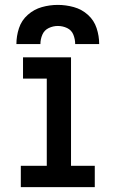

<svg xmlns="http://www.w3.org/2000/svg" viewBox="-20 -764 472 784"><path d="M65 0H367V-87H270V-530H74V-443H171V-87H65ZM47 -584H145Q145 -604 153 -622.5Q161 -641 179 -649.5Q197 -658 216 -658Q236 -658 254 -649.5Q272 -641 279.5 -622.5Q287 -604 287 -584H385Q385 -617 374.5 -649Q364 -681 339 -703.5Q314 -726 281.5 -735Q249 -744 216 -744Q183 -744 151 -735Q119 -726 93.5 -703.5Q68 -681 57.5 -649Q47 -617 47 -584Z"/></svg>

Font: Iosevka Sparkle Medium
Style: Regular
Weight: 500
Designer: Belleve Invis
Foundry: Belleve Invis
Version: Version 4.5.0; ttfautohint (v1.8.3)